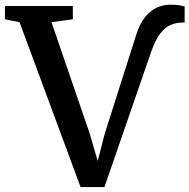

<svg xmlns="http://www.w3.org/2000/svg" viewBox="-40 -768 785 796"><path d="M294 7.5 41 -676 -19.5 -688V-743H262V-688L173.5 -676L331.5 -215.5L365 -100.5L394.5 -214.5L524.5 -623Q539.5 -671 562.2 -698.2Q585 -725.5 611.5 -737Q638 -748.5 664.5 -748.5Q691 -748.5 705.5 -745.8Q720 -743 725.5 -741V-673.5Q725.5 -674.5 723.2 -674.5Q721 -674.5 717.5 -674.5Q690.5 -674.5 667 -664.5Q643.5 -654.5 623.8 -628.2Q604 -602 586.5 -552.5L393 7.5Z"/></svg>

Font: Merriweather 20pt SemiBold
Style: Regular
Weight: 600
Version: Version 2.100